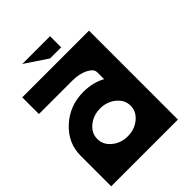

<svg xmlns="http://www.w3.org/2000/svg" viewBox="-213 -848 954 954"><g transform="rotate(-45 263.5 -371.0)"><path d="M312.5 -664.1H234.4L117.2 -742.2H312.5ZM234.4 -117.2Q282.7 -117.2 317.1 -145.8Q351.6 -174.3 351.6 -214.8Q351.6 -255.4 317.1 -283.9Q282.7 -312.5 234.4 -312.5Q186 -312.5 151.6 -283.9Q117.2 -255.4 117.2 -214.8Q117.2 -174.3 151.6 -145.8Q186 -117.2 234.4 -117.2ZM468.8 0H0V-214.8Q0 -303.7 68.6 -366.7Q137.2 -429.7 234.4 -429.7Q299.3 -429.7 351.6 -401.4V-449.2Q351.6 -473.6 317.1 -490.7Q282.7 -507.8 234.4 -507.8H0V-625H468.8Z"/></g></svg>

Font: Leporid
Style: Regular
Weight: 400
Designer: GGBotNet
Foundry: GGBotNet
Version: 1.00